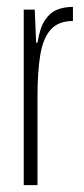

<svg xmlns="http://www.w3.org/2000/svg" viewBox="-20 -538 243 558"><path d="M49 0V-510H81L85 -414H89Q96 -458 111 -480Q126 -502 146.5 -510Q167 -518 192 -518V-477Q150 -477 127.5 -452Q105 -427 97 -378Q89 -329 89 -260V0Z"/></svg>

Font: Saira UltraCondensed ExtraLight
Style: Regular
Weight: 250
Width: 1
Designer: Hector Gatti with collaboration of the Omnibus-Type team
Foundry: Omnibus-Type
Version: Version 1.101